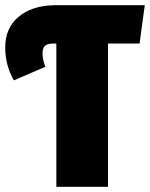

<svg xmlns="http://www.w3.org/2000/svg" viewBox="-20 -716 575 736"><path d="M535 -696 515 -549H394V0H196V-549H183Q161 -549 152 -540Q143 -531 143 -512Q143 -487 154 -460L33 -408Q0 -466 0 -534Q0 -608 50.5 -651Q101 -694 187 -696Z"/></svg>

Font: Fira Sans Extra Condensed Black
Style: Regular
Weight: 900
Width: 1
Designer: Carrois Corporate & Edenspiekermann AG
Foundry: Carrois Corporate GbR & Edenspiekermann AG
Version: Version 4.203